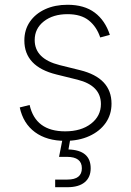

<svg xmlns="http://www.w3.org/2000/svg" viewBox="-20 -573 543 797"><path d="M250.5 11.7Q174.3 11.7 125.2 -24.4Q76.2 -60.5 62 -127L103 -137.2Q127.4 -27.8 250.5 -27.8Q316.9 -27.8 357.9 -59.6Q398.9 -91.3 398.9 -141.1Q398.9 -217.8 301.8 -242.2L214.8 -263.7Q81.1 -296.4 81.1 -404.8Q81.1 -449.2 104 -482.7Q127 -516.1 167.5 -534.7Q208 -553.2 260.3 -553.2Q329.6 -553.2 373 -520.8Q416.5 -488.3 436 -428.2L396 -417.5Q381.3 -461.9 348.9 -488Q316.4 -514.2 260.3 -514.2Q200.2 -514.2 162.1 -484.4Q124 -454.6 124 -406.7Q124 -328.6 228 -302.7L312.5 -281.7Q442.9 -249.5 442.9 -142.6Q442.9 -97.2 418.5 -62.5Q394 -27.8 350.6 -8.1Q307.1 11.7 250.5 11.7ZM209 204.1V172.4H259.8Q319.8 172.4 319.8 125.5Q319.8 78.1 257.8 78.1H225.1L243.2 -14.2H272.5V0L264.2 47.4Q356.4 50.3 356.4 125.5Q356.4 163.1 331.5 183.6Q306.6 204.1 259.8 204.1Z"/></svg>

Font: Inter Extra Light
Style: Regular
Weight: 200
Designer: Rasmus Andersson
Foundry: rsms
Version: Version 4.000;git-3c8e0fc